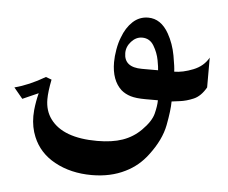

<svg xmlns="http://www.w3.org/2000/svg" viewBox="-44 -316 748 629"><g transform="rotate(5 330.5 -2.0)"><path d="M631 -154V-56Q614 -26 590.5 -16Q567 -6 546 -3.5Q525 -1 519 0Q519 29 509.5 78.5Q500 128 461 179Q432 218 389 239Q341 263 279 263Q210 263 157 234Q106 206 85 155Q72 124 72 87L73 67Q76 38 83 11L31 34L2 -1Q49 -13 102 -44L121 -37Q113 3 113 28Q113 66 133 93Q175 150 287 150Q336 150 370.5 138Q405 126 431 100Q461 70 467.5 44Q474 18 474 0H433Q402 0 384 -5.5Q366 -11 353 -22Q320 -52 320 -112Q320 -131 324 -154Q328 -177 335 -194Q347 -227 368.5 -247Q390 -267 419 -267Q461 -267 487 -221Q505 -189 512 -150.5Q519 -112 519 -98Q547 -98 581 -111.5Q615 -125 631 -154ZM466 -98Q466 -106 461.5 -130.5Q457 -155 443.5 -177.5Q430 -200 405 -200Q385 -200 369.5 -183Q354 -166 354 -145Q354 -98 413 -98Z"/></g></svg>

Font: Mirza
Style: Regular
Weight: 400
Designer: Arabic design by Kourosh Beigpour, Latin design by Eduardo Tunni, engineering by Lasse Fister
Version: Version 1.0010g